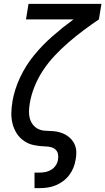

<svg xmlns="http://www.w3.org/2000/svg" viewBox="-20 -755 543 990"><path d="M158 215V135H184Q199 135 214.5 132Q230 129 244.5 120Q259 111 268 97Q277 83 279 68Q282 53 279 39Q276 25 266 16Q256 7 242 3.5Q228 0 213 0Q184 -1 156 -6.5Q128 -12 105 -27.5Q82 -43 67 -66Q52 -89 45 -116Q38 -143 38.5 -172Q39 -201 44 -230V-232Q55 -295 84 -356.5Q113 -418 156 -470.5Q199 -523 251 -568.5Q303 -614 359 -655H114L127 -735H503L490 -655Q450 -628 410.5 -598.5Q371 -569 334 -537Q297 -505 263 -469Q229 -433 202.5 -393Q176 -353 158 -308.5Q140 -264 133 -219Q130 -200 129.5 -180.5Q129 -161 134 -143.5Q139 -126 150 -112Q161 -98 177 -90Q193 -82 212 -81Q231 -80 250.5 -79Q270 -78 287.5 -73Q305 -68 320.5 -59Q336 -50 348 -36.5Q360 -23 366.5 -6.5Q373 10 373.5 29Q374 48 370 68Q367 88 359 108.5Q351 129 337.5 147Q324 165 306 178.5Q288 192 267.5 200.5Q247 209 226 212Q205 215 184 215Z"/></svg>

Font: Iosevka Term Curly Medium
Style: Italic
Weight: 500
Italic angle: -9°
Designer: Belleve Invis
Foundry: Belleve Invis
Version: Version 32.3.0